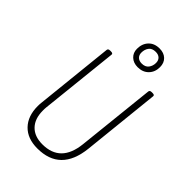

<svg xmlns="http://www.w3.org/2000/svg" viewBox="-268 -1018 1126 1126"><g transform="rotate(45 295.0 -455.0)"><path d="M269 6Q187 6 141 -41.5Q95 -89 95 -172Q95 -180 95.5 -188Q96 -196 97 -204L148 -690Q149 -702 165 -702H173Q190 -702 188 -690L136 -201Q135 -194 135 -187Q135 -180 135 -174Q135 -107 171 -69.5Q207 -32 273 -32Q423 -32 441 -201L493 -690Q494 -702 510 -702H518Q535 -702 533 -690L482 -204Q459 6 269 6ZM348 -747Q313 -747 291 -767.5Q269 -788 269 -821Q269 -863 294 -889.5Q319 -916 362 -916Q398 -916 419.5 -895.5Q441 -875 441 -840Q441 -799 415.5 -773Q390 -747 348 -747ZM350 -779Q379 -779 393 -797.5Q407 -816 407 -841Q407 -862 394.5 -874Q382 -886 360 -886Q330 -886 316.5 -867.5Q303 -849 303 -823Q303 -803 315.5 -791Q328 -779 350 -779Z"/></g></svg>

Font: Asap Condensed Condensed Thin
Style: Italic
Weight: 100
Width: 3
Italic angle: -6°
Designer: Pablo Cosgaya
Foundry: Omnibus-Type
Version: Version 3.001; ttfautohint (v1.8.4.7-5d5b)